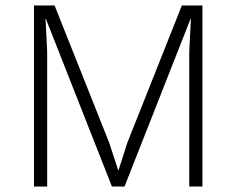

<svg xmlns="http://www.w3.org/2000/svg" viewBox="-20 -680 862 700"><path d="M718 0H670V-492L676 -612H675L434 0H388L147 -612H146L152 -492V0H104V-660H179L378 -160L411 -59H412L444 -159L643 -660H718Z"/></svg>

Font: Work Sans Light
Style: Regular
Weight: 300
Designer: Wei Huang
Foundry: Wei Huang
Version: Version 1.500